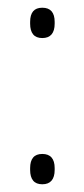

<svg xmlns="http://www.w3.org/2000/svg" viewBox="-20 -470 218 497"><path d="M89.5 7Q73.5 7 65.8 -2.5Q58 -12 58 -30V-35Q58 -53 65.8 -62.2Q73.5 -71.5 89.5 -71.5Q105.5 -71.5 113.5 -62.2Q121.5 -53 121.5 -35V-30Q121.5 -12 113.5 -2.5Q105.5 7 89.5 7ZM89.5 -371.5Q73.5 -371.5 65.8 -381Q58 -390.5 58 -408.5V-413.5Q58 -431.5 65.8 -440.8Q73.5 -450 89.5 -450Q105.5 -450 113.5 -440.8Q121.5 -431.5 121.5 -413.5V-408.5Q121.5 -390.5 113.5 -381Q105.5 -371.5 89.5 -371.5Z"/></svg>

Font: Anek Gujarati ExtraLight
Style: Regular
Weight: 250
Version: Version 1.003